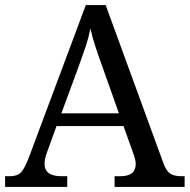

<svg xmlns="http://www.w3.org/2000/svg" viewBox="-20 -734 745 754"><path d="M0 0V-42H19Q48 -42 62.5 -57Q77 -72 95 -120L317 -714H395L621 -95Q632 -64 647.5 -53Q663 -42 692 -42H705V0H430V-42H453Q513 -42 513 -90Q513 -98 511 -107Q509 -116 505 -127L465 -239H202L164 -134Q155 -110 155 -91Q155 -42 221 -42H244V0ZM221 -289H447L385 -464Q369 -508 356 -547Q343 -586 335 -622Q328 -586 317 -553Q306 -520 289 -473Z"/></svg>

Font: Noto Serif Oriya
Style: Regular
Weight: 400
Designer: David Williams
Foundry: Google LLC, David Williams
Version: Version 1.051; ttfautohint (v1.8.4.7-5d5b)